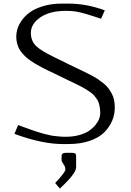

<svg xmlns="http://www.w3.org/2000/svg" viewBox="-20 -812 748 1096"><path d="M414.6 81.1V143.6Q412.6 180.7 321.8 264.2L294.9 232.9Q322.3 203.6 335.7 186Q349.1 168.5 351.1 163.3Q353 158.2 353 151.9Q353 140.6 342.3 125Q331.5 109.4 331.5 103V81.1Q331.5 75.7 332 73.2Q332.5 70.8 335.2 67.1Q337.9 63.5 344.7 61.8Q351.6 60.1 362.8 60.1H383.3Q404.8 60.1 409.7 64.5Q414.6 68.8 414.6 81.1ZM552.2 -166.5Q552.2 -183.6 549.8 -198.2Q547.4 -212.9 543.7 -224.6Q540 -236.3 532 -247.6Q523.9 -258.8 517.1 -267.1Q510.3 -275.4 496.6 -284.9Q482.9 -294.4 472.9 -301Q462.9 -307.6 443.6 -317.6Q424.3 -327.6 410.6 -334.2Q397 -340.8 372.1 -352.5Q347.2 -364.3 330.1 -373Q315.4 -380.4 291 -392.1Q266.6 -403.8 252.2 -410.6Q237.8 -417.5 216.3 -428.7Q194.8 -439.9 181.9 -447.8Q168.9 -455.6 152.1 -467.3Q135.3 -479 125 -489Q114.7 -499 103.5 -512.5Q92.3 -525.9 86.4 -539.1Q80.6 -552.2 76.7 -568.4Q72.8 -584.5 72.8 -602.1Q72.8 -638.2 89.4 -671.4Q106 -704.6 137.5 -731.7Q168.9 -758.8 219.7 -775.1Q270.5 -791.5 333.5 -791.5H369.6Q473.6 -791.5 578.1 -752.9L557.1 -705.1Q545.9 -708.5 514.6 -718.8Q483.4 -729 472.2 -732.2Q460.9 -735.4 438 -741Q415 -746.6 395.8 -748.3Q376.5 -750 354 -750Q265.1 -750 210.7 -713.1Q156.2 -676.3 156.2 -624Q156.2 -576.7 188.5 -546.9Q213.9 -522.9 292 -484.4Q303.2 -479 327.6 -467.3Q357.9 -452.1 375 -443.8Q392.1 -435.5 419.4 -422.4Q446.8 -409.2 463.1 -401.4Q479.5 -393.6 502.7 -381.3Q525.9 -369.1 540 -359.4Q554.2 -349.6 571.3 -335.9Q588.4 -322.3 598.4 -308.6Q608.4 -294.9 617.7 -278.1Q627 -261.2 631.1 -241.2Q635.3 -221.2 635.3 -198.7Q635.3 -159.2 620.6 -123.5Q606 -87.9 575.7 -57.1Q545.4 -26.4 492.4 -8.1Q439.5 10.3 369.6 10.3H338.4Q219.7 10.3 62.5 -47.9L83.5 -98.1Q89.8 -95.7 119.6 -85Q149.4 -74.2 156.2 -71.8Q163.1 -69.3 188 -61Q212.9 -52.7 222.4 -50.5Q231.9 -48.3 252.7 -43Q273.4 -37.6 286.9 -36.1Q300.3 -34.7 318.4 -33Q336.4 -31.2 354 -31.2Q396.5 -31.2 431.4 -40.8Q466.3 -50.3 488 -65.2Q509.8 -80.1 524.9 -98.6Q540 -117.2 546.1 -134.3Q552.2 -151.4 552.2 -166.5Z"/></svg>

Font: Resagnicto
Style: Regular
Weight: 500
Version: Version 0.9991